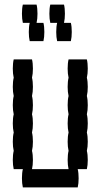

<svg xmlns="http://www.w3.org/2000/svg" viewBox="-20 -820 440 840"><path d="M364 -440Q364 -417 360 -400Q364 -384 364 -360Q364 -337 360 -320Q364 -304 364 -280Q364 -257 360 -240Q364 -224 364 -200Q364 -177 360 -160Q364 -144 364 -120Q364 -97 360 -80H320Q324 -64 324 -40Q324 -17 320 0H80Q76 -17 76 -40Q76 -64 80 -80H40Q36 -97 36 -120Q36 -144 40 -160Q36 -177 36 -200Q36 -224 40 -240Q36 -257 36 -280Q36 -304 40 -320Q36 -337 36 -360Q36 -384 40 -400Q36 -417 36 -440Q36 -464 40 -480Q36 -497 36 -520Q36 -544 40 -560H120Q124 -544 124 -520Q124 -497 120 -480Q124 -464 124 -440Q124 -417 120 -400Q124 -384 124 -360Q124 -337 120 -320Q124 -304 124 -280Q124 -257 120 -240Q124 -224 124 -200Q124 -177 120 -160Q124 -144 124 -120Q124 -97 120 -80H280Q276 -97 276 -120Q276 -144 280 -160Q276 -177 276 -200Q276 -224 280 -240Q276 -257 276 -280Q276 -304 280 -320Q276 -337 276 -360Q276 -384 280 -400Q276 -417 276 -440Q276 -464 280 -480Q276 -497 276 -520Q276 -544 280 -560H360Q364 -544 364 -520Q364 -497 360 -480Q364 -464 364 -440ZM170 -720Q174 -704 174 -680Q174 -657 170 -640H110Q106 -657 106 -680Q106 -704 110 -720H80Q76 -737 76 -760Q76 -784 80 -800H140Q144 -784 144 -760Q144 -737 140 -720ZM294 -680Q294 -657 290 -640H230Q226 -657 226 -680Q226 -704 230 -720H200Q196 -737 196 -760Q196 -784 200 -800H260Q264 -784 264 -760Q264 -737 260 -720H290Q294 -704 294 -680Z"/></svg>

Font: VT323
Style: Regular
Weight: 400
Monospace: yes
Designer: Peter Hull
Version: Version 2.000